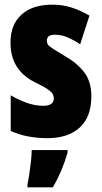

<svg xmlns="http://www.w3.org/2000/svg" viewBox="-20 -583 436 824"><path d="M372 -170Q372 -81 322 -35.5Q272 10 183 10Q143 10 103.5 3Q64 -4 26 -21V-174Q56 -156 92.5 -142.5Q129 -129 166 -129Q211 -129 211 -161Q211 -170 206.5 -179Q202 -188 184.5 -200Q167 -212 128 -231Q25 -283 25 -400Q25 -477 72 -520Q119 -563 205 -563Q248 -563 286 -551Q324 -539 364 -516L324 -393Q299 -410 271.5 -422Q244 -434 215 -434Q181 -434 181 -408Q181 -399 185.5 -392Q190 -385 207 -374Q224 -363 259 -342Q309 -314 340.5 -274Q372 -234 372 -170ZM270 72Q247 152 207 221H98V207Q102 190 106 163Q110 136 113 108.5Q116 81 116 61H270Z"/></svg>

Font: Noto Sans Gurmukhi UI ExtraCondensed Black
Style: Regular
Weight: 900
Width: 2
Designer: Jelle Bosma - Monotype Design Team
Foundry: Monotype Imaging Inc.
Version: Version 2.004; ttfautohint (v1.8.4.7-5d5b)